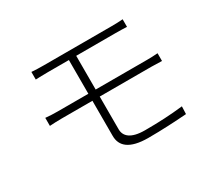

<svg xmlns="http://www.w3.org/2000/svg" viewBox="-135 -926 1270 1159"><g transform="rotate(-30 500.0 -346.0)"><path d="M829 -360C851 -360 882 -359 903 -358V-412C882 -410 849 -409 828 -409H470V-644H744C779 -644 800 -643 823 -642V-695C801 -693 777 -692 744 -692H273C240 -692 212 -693 187 -695V-642C212 -643 240 -644 273 -644H419V-409H206C182 -409 148 -410 121 -413V-357C147 -359 182 -360 206 -360H419V-115C419 -45 468 3 600 3C697 3 783 -2 868 -8L870 -61C782 -51 703 -47 605 -47C506 -47 470 -84 470 -132V-360Z"/></g></svg>

Font: Noto Sans JP Light
Style: Regular
Weight: 300
Designer: Ryoko NISHIZUKA (kana & ideographs); Paul D. Hunt (Latin, Greek & Cyrillic); Wenlong ZHANG (bopomofo); Sandoll Communica
Foundry: Adobe Systems Incorporated
Version: Version 1.004;PS 1.004;hotconv 1.0.82;makeotf.lib2.5.63406